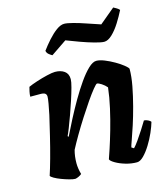

<svg xmlns="http://www.w3.org/2000/svg" viewBox="-108 -801 767 884"><g transform="rotate(-15 275.5 -358.5)"><path d="M142 0Q132 0 114 -5Q96 -10 77.5 -17Q59 -24 46 -31.5Q33 -39 31 -44Q41 -74 54 -121Q67 -168 79.5 -220Q92 -272 102 -315Q108 -343 112 -366.5Q116 -390 116 -399Q116 -409 109.5 -414Q103 -419 87 -419H39Q39 -431 42 -444Q45 -457 47 -464Q62 -471 88 -479.5Q114 -488 139.5 -494Q165 -500 178 -500Q205 -500 222.5 -487.5Q240 -475 240 -449Q240 -437 233 -411Q226 -385 215.5 -353Q205 -321 193.5 -289Q182 -257 172.5 -233Q163 -209 158 -199L162 -195Q179 -230 200 -270.5Q221 -311 244.5 -351.5Q268 -392 291.5 -425.5Q315 -459 336.5 -479.5Q358 -500 375 -500Q391 -500 413.5 -491Q436 -482 458.5 -469Q481 -456 496.5 -443.5Q512 -431 514 -425Q514 -388 505.5 -343.5Q497 -299 485 -253.5Q473 -208 460.5 -169.5Q448 -131 438.5 -105Q429 -79 428 -73L439 -66Q449 -76 463 -96Q477 -116 491.5 -138.5Q506 -161 516 -178Q525 -178 535 -173Q545 -168 548 -163Q542 -142 530 -114.5Q518 -87 501.5 -60.5Q485 -34 468 -17Q451 0 436 0Q409 0 382 -8Q355 -16 335.5 -27.5Q316 -39 314 -47Q318 -58 329.5 -92.5Q341 -127 354.5 -174Q368 -221 379.5 -272Q391 -323 396 -368Q386 -380 372 -389Q358 -398 351 -398Q347 -398 331.5 -379Q316 -360 295 -329.5Q274 -299 251 -263Q228 -227 207.5 -192Q187 -157 173 -130Q165 -101 165 -68Q165 -43 173 -15Q168 -10 158.5 -5.5Q149 -1 142 0ZM434 -575Q420 -575 389.5 -583.5Q359 -592 324.5 -604.5Q290 -617 262 -628L187 -577Q181 -580 172 -587Q163 -594 161 -605Q177 -627 197.5 -650Q218 -673 238.5 -688Q259 -703 276 -703Q290 -703 318.5 -695.5Q347 -688 380 -676.5Q413 -665 441 -656L514 -717Q519 -714 527.5 -709.5Q536 -705 542 -698Q528 -670 510 -641.5Q492 -613 472 -594Q452 -575 434 -575Z"/></g></svg>

Font: Texturina 72pt 72pt ExtraBold
Style: Italic
Weight: 800
Italic angle: -11°
Designer: Guillermo Torres Carreño
Foundry: Omnibus-Type
Version: Version 1.002; ttfautohint (v1.8.3)